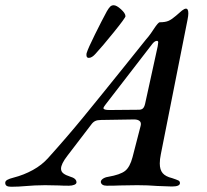

<svg xmlns="http://www.w3.org/2000/svg" viewBox="-82 -708 791 733"><path d="M-62 -10Q-62 -17 -54 -21.5Q-46 -26 -30 -30Q9 -40 43.5 -59Q78 -78 102 -105Q174 -185 235.5 -260Q297 -335 391 -452L476 -558Q485 -568 493.5 -580Q502 -592 505 -597Q522 -623 528 -623Q549 -623 561.5 -628.5Q574 -634 590 -648Q603 -660 612.5 -667.5Q622 -675 628 -675Q637 -675 637 -657Q637 -648 634 -633L532 -119Q528 -100 528 -84Q528 -60 539 -47Q550 -34 575 -28Q593 -22 599 -19Q605 -16 605 -9Q605 4 574 4Q563 4 519 2Q482 -1 442 -1L376 0Q357 1 326 1Q306 1 303 -12Q302 -19 310 -25Q318 -31 331 -33Q377 -41 395.5 -55.5Q414 -70 424 -108L455 -228Q458 -240 451 -246Q444 -252 430 -252L304 -250Q290 -250 281.5 -246Q273 -242 266 -232L175 -113Q151 -82 151 -64Q151 -53 160 -46Q169 -39 185 -34Q210 -27 210 -12Q210 -6 201.5 -2.5Q193 1 181 1Q157 1 143 0L90 -1Q68 -1 50.5 0Q33 1 21 2Q-12 5 -39 5Q-51 5 -56.5 1.5Q-62 -2 -62 -10ZM448 -289Q458 -289 463.5 -294Q469 -299 472 -312L520 -531Q522 -543 522 -546Q522 -552 517 -552Q509 -552 500 -541L321 -309Q313 -299 313 -295Q313 -288 336 -288ZM248 -498Q248 -504 249 -506Q254 -523 280.5 -576.5Q307 -630 326 -665Q333 -677 338.5 -682.5Q344 -688 352 -688Q363 -688 380 -672.5Q397 -657 397 -646Q397 -640 352.5 -585Q308 -530 283 -503Q269 -487 257 -487Q248 -487 248 -498Z"/></svg>

Font: EB Garamond Medium
Style: Italic
Weight: 500
Italic angle: -17.2°
Designer: Georg Duffner and Octavio Pardo
Foundry: Georg Duffner
Version: Version 1.000